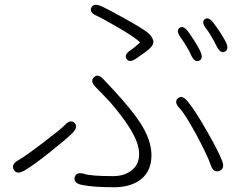

<svg xmlns="http://www.w3.org/2000/svg" viewBox="-20 -764 1040 810"><path d="M462 26Q374 26 325 16Q289 8 295 -16Q302 -41 337 -30Q366 -21 457 -21Q499 -21 528 -40Q567 -65 567 -114.5Q567 -164 522 -232Q493 -277 443 -335Q431 -348 419 -360L384 -396Q359 -421 376 -438Q394 -455 418 -428L463 -380Q539 -297 573 -244Q619 -171 619 -110Q619 -33 561 2Q520 26 462 26ZM82 -44Q51 -26 38 -48Q26 -70 57 -88Q83 -102 160.5 -161Q238 -220 252 -235Q276 -262 294 -246Q311 -229 286 -203Q261 -178 193 -124Q118 -64 82 -44ZM905 -43Q880 -34 869 -68Q856 -106 811 -191Q759 -286 738 -307Q713 -333 730 -349Q748 -365 771 -337Q801 -302 854 -209Q902 -125 917 -86Q930 -52 905 -43ZM556 -518Q527 -497 514 -515Q502 -534 532 -553Q544 -561 568 -582Q572 -585 568 -588Q540 -613 473 -651Q409 -688 389 -697Q356 -711 365 -731Q374 -752 407 -738Q438 -724 506 -686Q581 -644 601 -628Q620 -613 626 -595Q632 -577 608 -556Q598 -547 556 -518ZM820 -508Q801 -499 786 -532Q770 -567 742 -606Q721 -635 738 -647Q754 -658 775 -629Q807 -584 824 -550Q840 -517 820 -508ZM929 -546Q910 -537 894 -569Q867 -622 850 -643Q828 -671 844 -683Q859 -695 881 -667Q916 -620 932 -588Q948 -556 929 -546Z"/></svg>

Font: Resource Han Rounded CN Light
Style: Regular
Weight: 300
Designer: Cyano Hao (round all glyphs); Ryoko NISHIZUKA 西塚涼子 (kana, bopomofo & ideographs); Paul D. Hunt (Latin, Greek & Cyrillic)
Foundry: Cyano Hao
Version: 0.990